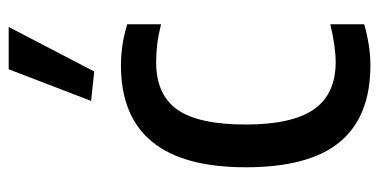

<svg xmlns="http://www.w3.org/2000/svg" viewBox="-230 -612 852 431"><g transform="rotate(-90 195.5 -396.0)"><path d="M185 -617 256 -802H351L251 -610ZM265 10Q150 10 93 -58.5Q36 -127 36 -270Q36 -550 265 -550Q285 -550 307.5 -547Q330 -544 357 -536V-460Q333 -466 312.5 -468.5Q292 -471 272 -471Q199 -471 165.5 -423.5Q132 -376 132 -270Q132 -166 166 -117Q200 -68 272 -68Q306 -68 357 -80V-4Q337 2 312.5 6Q288 10 265 10Z"/></g></svg>

Font: Encode Sans Compressed
Style: Medium
Weight: 500
Designer: Pablo Impallari, Andres Torresi
Foundry: Pablo Impallari, Andres Torresi
Version: Version 1.000; ttfautohint (v1.00) -l 8 -r 50 -G 200 -x 14 -